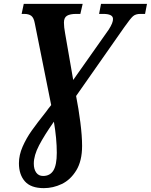

<svg xmlns="http://www.w3.org/2000/svg" viewBox="-20 -734 781 994"><path d="M741 -714 731 -662H707Q682 -662 668.5 -650Q655 -638 624 -594L374 -237Q387 -171 396 -100.5Q405 -30 405 21Q405 99 375 148Q345 197 300 218.5Q255 240 207 240Q140 240 109 205Q78 170 78 111Q78 69 97 25.5Q116 -18 144 -57.5Q172 -97 219 -156Q227 -168 245 -190L160 -614Q155 -642 142 -652Q129 -662 105 -662H92L103 -714H408L396 -662H375Q343 -662 327 -652.5Q311 -643 311 -617Q311 -594 317 -562L359 -320L543 -581Q566 -617 565 -636Q565 -662 514 -662H493L503 -714ZM274 57Q274 -16 259 -104Q209 -33 182 19Q155 71 155 113Q155 142 167.5 159.5Q180 177 203 177Q239 177 256.5 148.5Q274 120 274 57Z"/></svg>

Font: Noto Serif Narrow
Style: Bold Italic
Weight: 700
Width: 4
Italic angle: -12°
Designer: Monotype Design Team
Foundry: Monotype Imaging Inc.
Version: Version 1.001